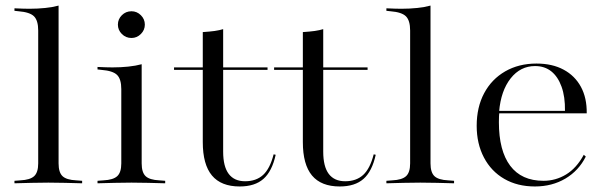

<svg xmlns="http://www.w3.org/2000/svg" viewBox="-20 -653 2168 684"><path d="M152.4 -2.4Q121 -2.4 92.3 -1.6Q63.7 -0.8 31.5 0V-8.9L52.4 -10.5Q87.1 -12.1 101.6 -25.4Q116.1 -38.7 116.1 -71V-206.5H188.7V-71Q188.7 -38.7 202.8 -25.4Q216.9 -12.1 251.6 -10.5L272.6 -8.9V0Q240.3 -0.8 211.7 -1.6Q183.1 -2.4 152.4 -2.4ZM116.1 -206.5V-544.4Q116.1 -579.8 101.2 -594.8Q86.3 -609.7 46 -612.9L31.5 -614.5V-623.4Q50.8 -622.6 61.7 -622.2Q72.6 -621.8 84.7 -621.8Q114.5 -621.8 141.1 -624.6Q167.7 -627.4 188.7 -633.1V-623.4V-206.5Z M412.1 -206.5V-335.5Q412.1 -371 397.2 -385.9Q382.3 -400.8 341.9 -404L327.4 -405.6V-414.5Q346.8 -413.7 357.7 -413.3Q368.5 -412.9 380.6 -412.9Q410.5 -412.9 437.1 -415.7Q463.7 -418.5 484.7 -424.2V-414.5V-206.5ZM448.4 -2.4Q416.9 -2.4 388.3 -1.6Q359.7 -0.8 327.4 0V-8.9L348.4 -10.5Q383.1 -12.1 397.6 -25.4Q412.1 -38.7 412.1 -71V-206.5H484.7V-71Q484.7 -38.7 498.8 -25.4Q512.9 -12.1 547.6 -10.5L568.5 -8.9V0Q536.3 -0.8 507.7 -1.6Q479 -2.4 448.4 -2.4ZM448.4 -517.7Q428.2 -517.7 414.1 -531.9Q400 -546 400 -565.3Q400 -584.7 414.1 -598.8Q428.2 -612.9 448.4 -612.9Q467.7 -612.9 481.9 -598.8Q496 -584.7 496 -565.3Q496 -546 481.9 -531.9Q467.7 -517.7 448.4 -517.7Z M833.9 11.3Q767.7 11.3 735.1 -27.8Q702.4 -66.9 702.4 -146.8V-206.5H775V-112.9Q775 -59.7 794.8 -33.5Q814.5 -7.3 853.2 -7.3Q892.7 -7.3 917.3 -29.8Q941.9 -52.4 954.8 -103.2L962.1 -101.6Q949.2 -42.7 918.5 -15.7Q887.9 11.3 833.9 11.3ZM702.4 -206.5V-538.7Q727.4 -540.3 744.8 -542.7Q762.1 -545.2 775 -549.2V-206.5ZM600 -404V-412.9H933.1V-404Z M1190.3 11.3Q1124.2 11.3 1091.5 -27.8Q1058.9 -66.9 1058.9 -146.8V-206.5H1131.5V-112.9Q1131.5 -59.7 1151.2 -33.5Q1171 -7.3 1209.7 -7.3Q1249.2 -7.3 1273.8 -29.8Q1298.4 -52.4 1311.3 -103.2L1318.5 -101.6Q1305.6 -42.7 1275 -15.7Q1244.4 11.3 1190.3 11.3ZM1058.9 -206.5V-538.7Q1083.9 -540.3 1101.2 -542.7Q1118.5 -545.2 1131.5 -549.2V-206.5ZM956.5 -404V-412.9H1289.5V-404Z M1477.4 -2.4Q1446 -2.4 1417.3 -1.6Q1388.7 -0.8 1356.5 0V-8.9L1377.4 -10.5Q1412.1 -12.1 1426.6 -25.4Q1441.1 -38.7 1441.1 -71V-206.5H1513.7V-71Q1513.7 -38.7 1527.8 -25.4Q1541.9 -12.1 1576.6 -10.5L1597.6 -8.9V0Q1565.3 -0.8 1536.7 -1.6Q1508.1 -2.4 1477.4 -2.4ZM1441.1 -206.5V-544.4Q1441.1 -579.8 1426.2 -594.8Q1411.3 -609.7 1371 -612.9L1356.5 -614.5V-623.4Q1375.8 -622.6 1386.7 -622.2Q1397.6 -621.8 1409.7 -621.8Q1439.5 -621.8 1466.1 -624.6Q1492.7 -627.4 1513.7 -633.1V-623.4V-206.5Z M1885.5 11.3Q1823.4 11.3 1776.6 -15.7Q1729.8 -42.7 1704 -91.9Q1678.2 -141.1 1678.2 -204.8Q1678.2 -271 1704.8 -321Q1731.5 -371 1779.8 -398.8Q1828.2 -426.6 1891.1 -426.6Q1947.6 -426.6 1987.9 -404.8Q2028.2 -383.1 2049.6 -343.5Q2071 -304 2070.2 -249.2H1724.2L1723.4 -258.1H1992.7Q1993.5 -308.1 1980.6 -344Q1967.7 -379.8 1944 -398.8Q1920.2 -417.7 1886.3 -417.7Q1833.9 -417.7 1799.2 -373.8Q1764.5 -329.8 1758.1 -255.6L1758.9 -254.8Q1758.1 -246.8 1757.7 -237.9Q1757.3 -229 1757.3 -217.7Q1757.3 -116.1 1797.6 -62.5Q1837.9 -8.9 1916.1 -8.9Q1959.7 -8.9 1996.8 -31.5Q2033.9 -54 2059.7 -101.6L2066.9 -95.2Q2041.9 -45.2 1994.4 -16.9Q1946.8 11.3 1885.5 11.3Z"/></svg>

Font: Playfair 144pt SemiExpanded Light
Style: Regular
Weight: 300
Width: 6
Designer: Claus Eggers Sørensen
Foundry: Claus Eggers Sørensen
Version: Version 2.203